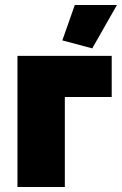

<svg xmlns="http://www.w3.org/2000/svg" viewBox="-20 -750 489 770"><path d="M50 0V-526H428V-361H240V0ZM350 -556 230 -588 280 -730H449Z"/></svg>

Font: Raleway Black
Style: Regular
Weight: 900
Designer: Matt McInerney, Pablo Impallari, Rodrigo Fuenzalida
Foundry: Matt McInerney, Pablo Impallari, Rodrigo Fuenzalida
Version: Version 4.026